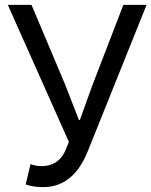

<svg xmlns="http://www.w3.org/2000/svg" viewBox="-20 -753 620 786"><path d="M85 2 105 -81Q126 -73 151 -73Q217 -73 246 -133L262 -172L12 -733H109L247 -406L303 -262H307L359 -406L485 -733H580L339 -133Q280 13 157 13Q115 13 85 2Z"/></svg>

Font: Source Han Sans Regular
Style: Regular
Weight: 400
Designer: Ryoko NISHIZUKA  (kana & ideographs); Paul D. Hunt (Latin, Greek & Cyrillic); Wenlong ZHANG  (bopomofo); Sandoll Communi
Foundry: Adobe Systems Incorporated
Version: Version 1.00 January 18, 2024, initial release